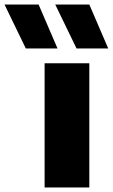

<svg xmlns="http://www.w3.org/2000/svg" viewBox="-132 -828 498 848"><path d="M65 0V-548.5H262.5V0ZM206 -614 112 -808H262.5L346 -614ZM-18 -614 -112 -808H38.5L122 -614Z"/></svg>

Font: Encode Sans Expanded ExtraBold
Style: Regular
Weight: 800
Width: 7
Designer: Multiple Designers
Foundry: Impallari Type
Version: Version 3.000; ttfautohint (v1.8.3) -l 8 -r 50 -G 200 -x 14 